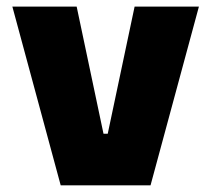

<svg xmlns="http://www.w3.org/2000/svg" viewBox="-20 -556 634 576"><path d="M162.1 0H431.6L576.7 -536.1H383.8L303.2 -154.8H290.5L210 -536.1H17.1Z"/></svg>

Font: Wand UI Pro Black
Style: Regular
Weight: 900
Designer: Andreas Faust
Version: Version 1.003;FEAKit 1.0